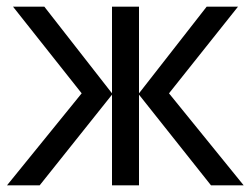

<svg xmlns="http://www.w3.org/2000/svg" viewBox="-20 -556 754 576"><path d="M694 -536 487 -276 711 0H613L397 -272V0H316V-272L99 0H1L225 -276L19 -536H113L316 -276V-536H397V-276L600 -536Z"/></svg>

Font: Noto Sans Display
Style: Regular
Weight: 400
Designer: Monotype Design Team
Foundry: Monotype Imaging Inc.
Version: Version 2.003